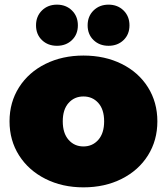

<svg xmlns="http://www.w3.org/2000/svg" viewBox="-20 -796 718 826"><path d="M21 -274Q21 -356 62 -420.5Q103 -485 175.5 -521Q248 -557 339 -557Q431 -557 503.5 -521Q576 -485 616.5 -420.5Q657 -356 657 -274Q657 -192 616.5 -127.5Q576 -63 503.5 -26.5Q431 10 339 10Q248 10 175.5 -26.5Q103 -63 62 -127.5Q21 -192 21 -274ZM428 -274Q428 -325 403 -353Q378 -381 339 -381Q300 -381 275 -353Q250 -325 250 -274Q250 -223 275 -194.5Q300 -166 339 -166Q378 -166 403 -194.5Q428 -223 428 -274ZM135 -687Q135 -726 160.5 -751Q186 -776 225 -776Q264 -776 289.5 -751Q315 -726 315 -687Q315 -648 289.5 -623.5Q264 -599 225 -599Q186 -599 160.5 -623.5Q135 -648 135 -687ZM357 -687Q357 -726 382.5 -751Q408 -776 447 -776Q486 -776 511.5 -751Q537 -726 537 -687Q537 -648 511.5 -623.5Q486 -599 447 -599Q408 -599 382.5 -623.5Q357 -648 357 -687Z"/></svg>

Font: AtCorfu Sans
Style: AtCorfu Sans Black
Weight: 900
Designer: Kostas Teopoulos
Foundry: Kostas Teopoulos
Version: Version 1.00 July 8, 2025, initial release